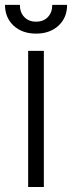

<svg xmlns="http://www.w3.org/2000/svg" viewBox="-45 -750 289 770"><path d="M67.9 0V-545.9H130.9V0ZM99.6 -615.2Q43.9 -615.2 9.5 -647.2Q-24.9 -679.2 -24.9 -730.5H34.7Q34.7 -700.2 52.5 -681.6Q70.3 -663.1 99.6 -663.1Q129.4 -663.1 147 -681.6Q164.6 -700.2 164.6 -730.5H224.1Q224.1 -679.2 189.7 -647.2Q155.3 -615.2 99.6 -615.2Z"/></svg>

Font: Inter Tight Light
Style: Regular
Weight: 300
Designer: Rasmus Andersson
Foundry: rsms
Version: Version 3.004